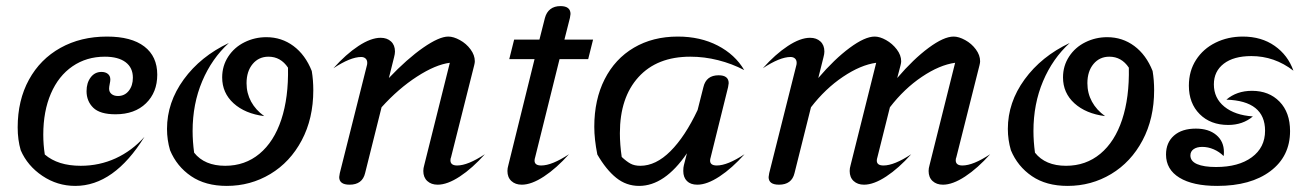

<svg xmlns="http://www.w3.org/2000/svg" viewBox="-20 -600 4309 630"><path d="M48 -107Q38 -141 38 -182Q38 -271 75 -338.5Q112 -406 178.5 -443Q245 -480 331 -480Q411 -480 453.5 -447.5Q496 -415 496 -355Q496 -297 459 -261Q422 -225 359 -225Q308 -225 286 -246.5Q264 -268 264 -301Q264 -328 277.5 -346Q291 -364 313 -364Q326 -364 334 -357.5Q342 -351 342 -339Q342 -334 340 -324.5Q338 -315 338 -309Q338 -298 346 -291.5Q354 -285 367 -285Q389 -285 402.5 -302Q416 -319 416 -345Q416 -378 392 -396Q368 -414 324 -414Q264 -414 218 -382.5Q172 -351 147 -293Q122 -235 122 -158Q122 -125 127 -93Q170 -56 245 -56Q306 -56 359.5 -80.5Q413 -105 454 -151Q354 10 227 10Q168 10 119 -23Q70 -56 48 -107Z M538 -107Q528 -141 528 -177Q528 -264 583 -339.5Q638 -415 731 -459Q675 -408 643.5 -333.5Q612 -259 612 -170Q612 -136 617 -99Q651 -56 719 -56Q784 -56 831.5 -95.5Q879 -135 903 -207.5Q927 -280 925 -378Q901 -414 861 -414Q829 -414 809 -390Q789 -366 789 -327Q789 -294 804 -266.5Q819 -239 847 -219Q784 -227 746.5 -261Q709 -295 709 -346Q709 -384 729 -414.5Q749 -445 782.5 -461.5Q816 -478 854 -478Q904 -478 943 -449Q982 -420 1003 -367Q1008 -337 1008 -304Q1008 -211 970 -139.5Q932 -68 867 -29Q802 10 724 10Q654 10 607 -22Q560 -54 538 -107Z M1093 -19Q1093 -22 1095 -32L1184 -386Q1185 -389 1185 -394Q1185 -403 1179.5 -408Q1174 -413 1165 -413Q1130 -413 1074 -376Q1115 -422 1156 -449Q1197 -476 1229 -476Q1250 -476 1263 -464Q1276 -452 1276 -431Q1276 -423 1273 -412L1256 -344Q1316 -407 1368.5 -443.5Q1421 -480 1451 -480Q1468 -480 1489 -468.5Q1510 -457 1524 -438Q1538 -419 1538 -399Q1538 -394 1536 -386L1460 -84Q1458 -80 1458 -74Q1458 -57 1480 -57Q1515 -57 1571 -94Q1530 -48 1489 -21Q1448 6 1416 6Q1395 6 1382 -6Q1369 -18 1369 -39Q1369 -48 1372 -58L1456 -394Q1409 -388 1348 -348.5Q1287 -309 1232 -248L1178 -32Q1169 6 1127 6Q1093 6 1093 -19Z M1736 -84Q1734 -78 1734 -73Q1734 -57 1756 -57Q1791 -57 1847 -94Q1806 -48 1765 -21Q1724 6 1692 6Q1671 6 1658 -6Q1645 -18 1645 -39Q1645 -48 1648 -58L1734 -406H1651L1667 -470H1750L1768 -541Q1773 -560 1786 -570Q1799 -580 1819 -580Q1852 -580 1852 -554Q1852 -551 1850 -541L1832 -470H1926L1910 -406H1816Z M2423 -94Q2382 -48 2341 -21Q2300 6 2268 6Q2246 6 2234 -6Q2222 -18 2222 -39Q2222 -51 2224 -58L2234 -97Q2161 10 2077 10Q2035 10 2002 -16.5Q1969 -43 1940 -93Q1930 -143 1930 -184Q1930 -273 1964 -340Q1998 -407 2060 -443.5Q2122 -480 2204 -480Q2278 -480 2335 -450.5Q2392 -421 2422 -370Q2382 -391 2336.5 -402.5Q2291 -414 2245 -414Q2136 -414 2075 -347Q2014 -280 2014 -163Q2014 -126 2020 -85Q2036 -70 2049 -63Q2062 -56 2081 -56Q2132 -56 2180 -104Q2228 -152 2269 -239L2288 -314Q2297 -353 2338 -353Q2371 -353 2371 -327Q2371 -324 2369 -314L2312 -84Q2310 -78 2310 -73Q2310 -57 2332 -57Q2367 -57 2423 -94Z M2502 -19Q2502 -22 2504 -32L2593 -386Q2594 -389 2594 -394Q2594 -403 2588.5 -408Q2583 -413 2574 -413Q2539 -413 2483 -376Q2524 -422 2565 -449Q2606 -476 2638 -476Q2659 -476 2672 -464Q2685 -452 2685 -431Q2685 -423 2682 -412L2665 -344Q2718 -406 2768 -443Q2818 -480 2850 -480Q2867 -480 2887.5 -468.5Q2908 -457 2922.5 -438Q2937 -419 2937 -399Q2937 -394 2935 -386L2924 -344Q2977 -406 3027 -443Q3077 -480 3109 -480Q3126 -480 3147 -468.5Q3168 -457 3182 -438Q3196 -419 3196 -399Q3196 -394 3194 -386L3118 -84Q3116 -80 3116 -74Q3116 -57 3138 -57Q3173 -57 3229 -94Q3188 -48 3147 -21Q3106 6 3074 6Q3053 6 3040 -6Q3027 -18 3027 -39Q3027 -48 3030 -58L3114 -394Q3063 -387 3005 -348Q2947 -309 2900 -248L2859 -84Q2857 -78 2857 -73Q2857 -57 2879 -57Q2914 -57 2970 -94Q2929 -48 2888 -21Q2847 6 2815 6Q2794 6 2781 -6Q2768 -18 2768 -39Q2768 -48 2771 -58L2855 -394Q2804 -387 2746 -348Q2688 -309 2641 -248L2587 -32Q2578 6 2536 6Q2502 6 2502 -19Z M3297 -107Q3287 -141 3287 -177Q3287 -264 3342 -339.5Q3397 -415 3490 -459Q3434 -408 3402.5 -333.5Q3371 -259 3371 -170Q3371 -136 3376 -99Q3410 -56 3478 -56Q3543 -56 3590.5 -95.5Q3638 -135 3662 -207.5Q3686 -280 3684 -378Q3660 -414 3620 -414Q3588 -414 3568 -390Q3548 -366 3548 -327Q3548 -294 3563 -266.5Q3578 -239 3606 -219Q3543 -227 3505.5 -261Q3468 -295 3468 -346Q3468 -384 3488 -414.5Q3508 -445 3541.5 -461.5Q3575 -478 3613 -478Q3663 -478 3702 -449Q3741 -420 3762 -367Q3767 -337 3767 -304Q3767 -211 3729 -139.5Q3691 -68 3626 -29Q3561 10 3483 10Q3413 10 3366 -22Q3319 -54 3297 -107Z M3881 -319Q3881 -367 3904.5 -403.5Q3928 -440 3968.5 -460Q4009 -480 4058 -480Q4119 -480 4162.5 -449.5Q4206 -419 4224 -368Q4162 -416 4086 -416Q4028 -416 3995.5 -391Q3963 -366 3963 -323Q3963 -278 3997.5 -250Q4032 -222 4091 -218Q4058 -190 4010 -190Q3952 -190 3916.5 -225.5Q3881 -261 3881 -319ZM3806 -93Q3806 -132 3832 -155Q3858 -178 3904 -178Q3946 -178 3971 -157Q3996 -136 3996 -101Q3996 -92 3995 -88Q3981 -102 3962.5 -110Q3944 -118 3925 -118Q3907 -118 3896.5 -110.5Q3886 -103 3886 -90Q3886 -71 3908 -61.5Q3930 -52 3970 -52Q4044 -52 4087.5 -84Q4131 -116 4131 -171Q4131 -269 4004 -273Q4038 -302 4088 -302Q4144 -302 4178.5 -266.5Q4213 -231 4213 -170Q4213 -87 4148.5 -38.5Q4084 10 3974 10Q3894 10 3850 -17Q3806 -44 3806 -93Z"/></svg>

Font: Srisakdi
Style: Bold
Weight: 700
Designer: Cadson Demak Co.,Ltd.
Foundry: Cadson Demak Co.,Ltd.
Version: Version 1.000